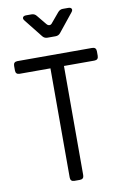

<svg xmlns="http://www.w3.org/2000/svg" viewBox="-106 -1059 724 1119"><g transform="rotate(-10 256.0 -499.5)"><path d="M241 0Q217 0 217 -24V-670H35Q11 -670 11 -694V-721Q11 -745 35 -745H477Q501 -745 501 -721V-694Q501 -670 477 -670H297V-24Q297 0 273 0ZM231 -849Q213 -849 202 -863L117 -970Q107 -982 111.5 -990.5Q116 -999 131 -999H163Q181 -999 192 -985L238 -929Q246 -919 255.5 -919Q265 -919 272 -929L319 -985Q331 -999 348 -999H380Q395 -999 399.5 -990.5Q404 -982 394 -970L308 -863Q297 -849 279 -849Z"/></g></svg>

Font: Pitagon Sans Text
Style: Regular
Weight: 400
Designer: Travis Tran
Foundry: Pitagon
Version: Version 1.001; ttfautohint (v1.8.4.7-5d5b);gftools[0.9.26]